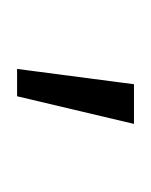

<svg xmlns="http://www.w3.org/2000/svg" viewBox="4 -800 178 227"><g transform="rotate(90 93.5 -686.0)"><path d="M61 -616.7 79.1 -754.9H126L93.3 -616.7Z"/></g></svg>

Font: Inter 17pt ExtraLight
Style: Regular
Weight: 250
Version: Version 4.001;git-66647c0bb